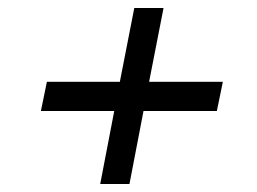

<svg xmlns="http://www.w3.org/2000/svg" viewBox="-20 -536 640 479"><path d="M230 -77H303L338 -259H521L536 -332H352L388 -516H315L279 -332H97L82 -259H265Z"/></svg>

Font: Uncut Sans
Style: Italic
Weight: 400
Italic angle: -11°
Designer: Kasper Nordkvist
Foundry: UNCUT.wtf
Version: Version 1.304;Glyphs 3.2 (3246)